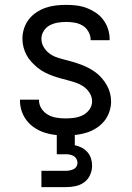

<svg xmlns="http://www.w3.org/2000/svg" viewBox="-20 -548 540 788"><path d="M249 8Q227 8 205 5.5Q183 3 162 -4Q141 -11 122 -23.5Q103 -36 89.5 -53.5Q76 -71 69 -92Q62 -113 62 -135Q62 -136 62 -137Q62 -138 62 -139H140Q140 -138 140 -137.5Q140 -137 140 -137Q140 -118 150.5 -102Q161 -86 177 -77Q193 -68 211.5 -65Q230 -62 249 -62Q267 -62 285 -64.5Q303 -67 319.5 -75Q336 -83 347 -98.5Q358 -114 358 -132Q358 -149 349 -164.5Q340 -180 326 -190.5Q312 -201 295.5 -207Q279 -213 262 -217.5Q245 -222 228.5 -226.5Q212 -231 195.5 -237Q179 -243 163.5 -251Q148 -259 134.5 -270Q121 -281 109 -294Q97 -307 89 -322Q81 -337 76.5 -354Q72 -371 72 -389Q72 -410 78.5 -430.5Q85 -451 98 -468Q111 -485 129 -497Q147 -509 167 -516Q187 -523 208.5 -525.5Q230 -528 251 -528Q273 -528 294 -525.5Q315 -523 335 -515.5Q355 -508 373 -496Q391 -484 404 -466.5Q417 -449 423.5 -428.5Q430 -408 430 -387Q430 -386 430 -385Q430 -384 430 -383H352Q352 -384 352 -384.5Q352 -385 352 -385Q352 -402 343 -418Q334 -434 319 -443Q304 -452 286.5 -455Q269 -458 251 -458Q234 -458 216.5 -455Q199 -452 184 -444Q169 -436 159.5 -421Q150 -406 150 -389Q150 -371 159 -355.5Q168 -340 181.5 -329.5Q195 -319 212 -313Q229 -307 245.5 -303Q262 -299 279 -294Q296 -289 312 -283Q328 -277 343.5 -269Q359 -261 373 -250.5Q387 -240 398.5 -226.5Q410 -213 418.5 -198Q427 -183 431.5 -166Q436 -149 436 -131Q436 -110 428.5 -88.5Q421 -67 407.5 -50.5Q394 -34 375 -22Q356 -10 335 -3.5Q314 3 292.5 5.5Q271 8 249 8ZM150 220V153H250Q258 153 266 151.5Q274 150 281.5 146.5Q289 143 293.5 136Q298 129 298 121Q298 112 294 104.5Q290 97 282.5 92.5Q275 88 266.5 86.5Q258 85 250 85H213V0H287V48Q302 51 315.5 58Q329 65 339 76.5Q349 88 353.5 102.5Q358 117 358 132Q358 152 349.5 170.5Q341 189 325 200.5Q309 212 289.5 216Q270 220 250 220Z"/></svg>

Font: Iosevka SS04
Style: Regular
Weight: 400
Monospace: yes
Designer: Belleve Invis
Foundry: Belleve Invis
Version: Version 19.0.0; ttfautohint (v1.8.4)